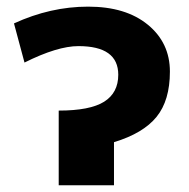

<svg xmlns="http://www.w3.org/2000/svg" viewBox="-20 -550 560 570"><path d="M21.5 -480.5Q129.9 -530.3 241.7 -530.3Q353.5 -530.3 418.9 -476.6Q484.4 -422.9 484.4 -337.4Q484.4 -252 444.8 -203.1Q405.3 -154.3 318.4 -127.9V0H154.3V-221.7Q247.1 -221.7 289.1 -248Q331.1 -274.4 331.1 -328.1Q331.1 -413.1 212.9 -413.1Q150.4 -413.1 52.7 -364.3Z"/></svg>

Font: GenEi M Gothic v2 Heavy
Style: Regular
Weight: 800
Version: Version 2.0